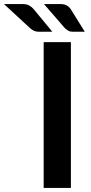

<svg xmlns="http://www.w3.org/2000/svg" viewBox="-136 -932 453 952"><path d="M0 0ZM215.5 0H80.5V-723H215.5ZM162.5 -912Q182.5 -912 195 -905Q207.5 -898 215.5 -885.5L284.5 -774.5H226Q212 -774.5 203.5 -779.2Q195 -784 185.5 -792.5L82 -912ZM-24 -912Q-4 -912 9 -904.8Q22 -897.5 32 -885.5L123.5 -774.5H57.5Q43.5 -774.5 33.2 -779Q23 -783.5 13 -792.5L-116.5 -912Z"/></svg>

Font: Lato
Style: Bold
Weight: 700
Designer: Lukasz Dziedzic
Foundry: tyPoland Lukasz Dziedzic
Version: Version 2.007; 2014-02-27